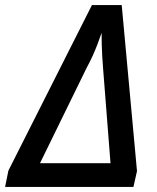

<svg xmlns="http://www.w3.org/2000/svg" viewBox="-46 -734 617 754"><path d="M-26 0 -13 -64 315 -714H432L492 -62L478 0ZM111 -93H388L359 -463Q357 -488 355.5 -512.5Q354 -537 353.5 -560.5Q353 -584 353 -605Q345 -582 336.5 -559.5Q328 -537 317.5 -514Q307 -491 294 -467Z"/></svg>

Font: Noto Sans Display Medium
Style: Italic
Weight: 500
Italic angle: -12°
Designer: Monotype Design Team
Foundry: Monotype Imaging Inc.
Version: Version 2.003